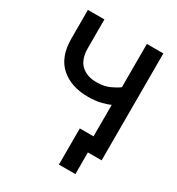

<svg xmlns="http://www.w3.org/2000/svg" viewBox="-202 -850 1037 1124"><g transform="rotate(30 316.5 -288.5)"><path d="M314.5 -282.2Q200.7 -282.2 131.1 -343.8Q61.5 -405.3 61.5 -529.8V-722.7H172.9V-529.8Q172.9 -454.1 211.4 -417.5Q250 -380.9 314.5 -380.9Q367.7 -380.9 404.8 -398.4Q441.9 -416 460 -430.2V-722.7H571.3V0H478.5V146.5H367.2V-98.1H460V-311Q435.1 -299.3 398.9 -290.8Q362.8 -282.2 314.5 -282.2Z"/></g></svg>

Font: Giphurs Medium
Style: Regular
Weight: 500
Version: Version 0.920; ttfautohint (v1.8.4.7-5d5b)